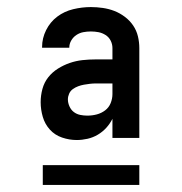

<svg xmlns="http://www.w3.org/2000/svg" viewBox="-20 -713 515 543"><path d="M197 -317Q176 -317 155.5 -324Q135 -331 121 -346.5Q107 -362 101 -382.5Q95 -403 95 -424Q95 -443 100 -461.5Q105 -480 116.5 -494.5Q128 -509 144 -519Q160 -529 177.5 -535Q195 -541 213.5 -543Q232 -545 251 -545H298V-577Q298 -588 293 -598Q288 -608 278.5 -614Q269 -620 258.5 -622Q248 -624 237 -624Q226 -624 215.5 -622Q205 -620 196 -614Q187 -608 181.5 -598.5Q176 -589 176 -579V-578H99V-580Q99 -605 110.5 -628Q122 -651 142 -666Q162 -681 187 -687Q212 -693 237 -693Q254 -693 271 -690.5Q288 -688 303.5 -682Q319 -676 333 -665.5Q347 -655 356.5 -641Q366 -627 370 -610.5Q374 -594 374 -577V-323H298V-377Q291 -363 280.5 -351.5Q270 -340 256.5 -332Q243 -324 227.5 -320.5Q212 -317 197 -317ZM227 -386Q241 -386 254 -389.5Q267 -393 277.5 -401Q288 -409 293 -421.5Q298 -434 298 -447V-477H251Q243 -477 234.5 -476Q226 -475 217.5 -473.5Q209 -472 201 -469Q193 -466 186 -461Q179 -456 175.5 -448Q172 -440 172 -432Q172 -422 176.5 -412Q181 -402 189 -396Q197 -390 207 -388Q217 -386 227 -386ZM101 -190V-246H374V-190Z"/></svg>

Font: Iosevka QP
Style: Regular
Weight: 400
Designer: Belleve Invis
Foundry: Belleve Invis
Version: Version 20.0.0; ttfautohint (v1.8.4)